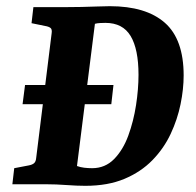

<svg xmlns="http://www.w3.org/2000/svg" viewBox="-20 -596 635 621"><path d="M256 5Q229 5 195 2.5Q161 0 131 0H20L26 -52L73 -61Q84 -63 90 -68Q96 -73 97 -85L147 -488Q149 -501 143.5 -505.5Q138 -510 126 -512L82 -521L88 -573H198Q217 -573 243 -573.5Q269 -574 294.5 -575Q320 -576 335 -576Q452 -576 513 -522.5Q574 -469 574 -352Q574 -308 564 -259Q554 -210 532 -163Q510 -116 473 -78Q436 -40 382.5 -17.5Q329 5 256 5ZM53 -259 61 -321H347L340 -259ZM278 -52Q320 -52 349 -81.5Q378 -111 395 -157.5Q412 -204 420 -256Q428 -308 428 -354Q428 -437 402.5 -479.5Q377 -522 321 -522Q314 -522 304 -521.5Q294 -521 287 -519L229 -59Q240 -55 252.5 -53.5Q265 -52 278 -52Z"/></svg>

Font: Rasa
Style: Italic
Weight: 400
Italic angle: -7.10001°
Designer: Anna Giedrys (Yrsa+Rasa design), David Brezina (Yrsa art-direction, Rasa art-direction, design)
Foundry: Rosetta Type Foundry
Version: Version 2.004